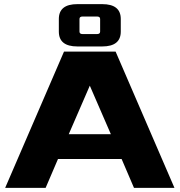

<svg xmlns="http://www.w3.org/2000/svg" viewBox="-20 -910 870 930"><path d="M5 0 290 -660H540L825 0H629L569 -140H261L201 0ZM313 -260H517L415 -495ZM265 -757V-818Q265 -890 355 -890H475Q565 -890 565 -818V-757Q565 -685 475 -685H355Q265 -685 265 -757ZM365 -757Q365 -745 380 -745H450Q465 -745 465 -757V-818Q465 -830 450 -830H380Q365 -830 365 -818Z"/></svg>

Font: Xolonium
Style: Bold
Weight: 700
Designer: Severin Meyer
Version: Version 4.2